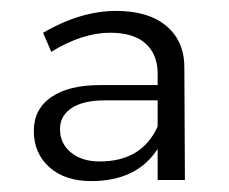

<svg xmlns="http://www.w3.org/2000/svg" viewBox="-20 -788 419 352"><path d="M269 -458V-515Q231 -456 147 -456Q99 -456 70.5 -481.5Q42 -507 42 -548Q42 -588 74 -610Q106 -632 163 -632H269V-656Q268 -690 246 -709Q224 -728 182 -728Q131 -728 74 -693L59 -728Q128 -768 193 -768Q253 -768 286 -739.5Q319 -711 318 -661L319 -458ZM269 -556V-604H172Q133 -604 111.5 -590Q90 -576 90 -551Q90 -525 110 -508.5Q130 -492 163 -492Q240 -492 269 -556Z"/></svg>

Font: TypoPRO Montserrat Alternates
Style: Regular
Weight: 300
Designer: Julieta Ulanovsky
Foundry: Julieta Ulanovsky
Version: Version 6.001